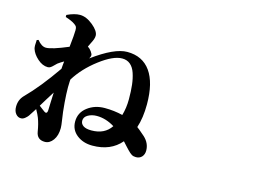

<svg xmlns="http://www.w3.org/2000/svg" viewBox="-114 -1028 1729 1299"><g transform="rotate(15 750.0 -379.0)"><path d="M572.3 -89.8Q665 -89.8 709 -156.2Q647.5 -194.3 584 -194.3Q549.8 -194.3 522.9 -179.2Q496.1 -164.1 496.1 -137.7Q496.1 -116.2 515.1 -103Q534.2 -89.8 572.3 -89.8ZM228.5 -133.8Q253.9 -113.3 255.9 -146.5Q255.9 -160.2 257.8 -203.1Q259.8 -246.1 260.7 -271.5Q247.1 -251 223.6 -212.4Q200.2 -173.8 192.4 -161.1Q200.2 -155.3 212.9 -145.5Q225.6 -135.7 228.5 -133.8ZM435.5 -715.8Q435.5 -704.1 430.7 -690.4Q425.8 -676.8 416.5 -659.2Q407.2 -641.6 403.3 -631.8Q418 -623 429.7 -606.4Q441.4 -589.8 441.4 -581.1Q441.4 -570.3 432.6 -556.6Q581.1 -666 670.9 -666Q778.3 -666 834.5 -586.9Q890.6 -507.8 890.6 -357.4Q890.6 -262.7 867.2 -192.4Q877.9 -185.5 924.8 -144.5Q966.8 -105.5 966.8 -53.7Q966.8 -27.3 951.7 -10.3Q936.5 6.8 910.2 6.8Q892.6 6.8 880.4 -0.5Q868.2 -7.8 849.6 -27.3Q843.8 -33.2 828.1 -50.3Q812.5 -67.4 804.7 -76.2Q733.4 7.8 605.5 7.8Q540 7.8 495.6 -27.3Q451.2 -62.5 451.2 -120.1Q451.2 -182.6 502 -221.2Q552.7 -259.8 622.1 -259.8Q687.5 -259.8 748 -245.1Q763.7 -297.9 763.7 -359.4Q763.7 -416 758.8 -459Q753.9 -502 741.7 -538.6Q729.5 -575.2 706.5 -594.7Q683.6 -614.3 649.4 -614.3Q586.9 -614.3 493.7 -543.5Q400.4 -472.7 346.7 -385.7L345.7 -373Q340.8 -296.9 355.5 -161.1Q357.4 -141.6 363.3 -105.5Q369.1 -69.3 369.1 -51.8Q369.1 1 345.2 33.7Q321.3 66.4 288.1 66.4Q233.4 66.4 224.6 12.7Q215.8 -41 201.2 -79.1Q193.4 -99.6 174.8 -132.8L161.1 -111.3Q145.5 -86.9 139.2 -77.6Q132.8 -68.4 119.1 -57.1Q105.5 -45.9 91.8 -45.9Q70.3 -44.9 54.7 -63.5Q39.1 -82 39.1 -113.3Q39.1 -163.1 72.3 -196.3Q164.1 -288.1 269.5 -440.4Q269.5 -448.2 271.5 -466.3Q273.4 -484.4 274.4 -493.2Q252 -480.5 233.4 -466.8Q227.5 -461.9 216.8 -450.7Q206.1 -439.5 196.8 -433.1Q187.5 -426.8 176.8 -426.8Q139.6 -426.8 104.5 -458Q69.3 -489.3 58.6 -524.4Q53.7 -541 57.6 -585L69.3 -588.9Q99.6 -550.8 130.9 -550.8Q170.9 -550.8 284.2 -598.6Q293.9 -686.5 293.9 -716.8Q293.9 -733.4 290 -740.7Q286.1 -748 273.4 -756.8Q247.1 -774.4 207 -786.1V-800.8Q258.8 -825.2 296.9 -825.2Q341.8 -825.2 388.7 -786.6Q435.5 -748 435.5 -715.8Z"/></g></svg>

Font: Bpmf Zihi Serif Heavy
Style: Heavy
Weight: 900
Foundry: But Ko
Version: Version 1.320